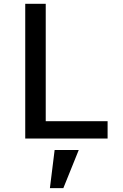

<svg xmlns="http://www.w3.org/2000/svg" viewBox="-20 -718 640 995"><path d="M537.6 0V-89.8H217V-698.2H110.8V0ZM238.6 257.1H308.2L388.1 59.3H263.1Z"/></svg>

Font: Margiela Mono Medium
Style: Regular
Weight: 500
Designer: Mike Abbink, Paul van der Laan, Pieter van Rosmalen
Foundry: Bold Monday
Version: Version 2.003 2021